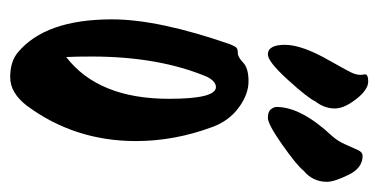

<svg xmlns="http://www.w3.org/2000/svg" viewBox="-203 -529 743 377"><g transform="rotate(90 168.5 -340.5)"><path d="M257 -236Q257 -115 187 -21Q162 11 131.5 11Q101 11 83 -4Q18 -58 18 -189Q18 -280 67 -421Q71 -431 74 -433.5Q77 -436 84.5 -436Q92 -436 103 -446.5Q114 -457 139.5 -457Q165 -457 191 -438Q217 -419 229 -387Q257 -312 257 -236ZM174 -301Q174 -393 151 -393Q140 -393 131 -376Q91 -281 91 -149Q91 -116 92 -99Q174 -162 174 -301ZM127 -677 126 -686Q126 -692 140 -692Q154 -692 170 -674Q193 -647 193 -626.5Q193 -606 179 -588Q172 -573 136.5 -534Q101 -495 87 -495Q68 -495 68 -528.5Q68 -562 99 -616Q103 -623 108.5 -633Q114 -643 116.5 -647.5Q119 -652 122 -658Q127 -668 127 -677ZM247 -621Q257 -632 264 -648Q271 -664 275 -672.5Q279 -681 286 -681Q310 -681 323.5 -653Q337 -625 337 -611Q337 -583 315 -565Q305 -552 264.5 -523.5Q224 -495 211.5 -495Q199 -495 194.5 -501Q190 -507 190 -512Q190 -560 247 -621Z"/></g></svg>

Font: Devonshire
Style: Regular
Weight: 400
Designer: Astigmatic (AOETI)
Foundry: Astigmatic (AOETI)
Version: Version 1.001